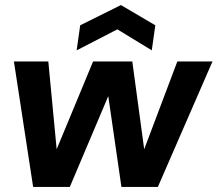

<svg xmlns="http://www.w3.org/2000/svg" viewBox="-20 -739 860 759"><path d="M111 0 35 -496H171L204 -149L348 -496H503L550 -149L681 -496H820L604 0H460L408 -359L256 0ZM283 -540 297 -639 458 -719 594 -639 580 -540 444 -623Z"/></svg>

Font: Host Grotesk ExtraBold
Style: Italic
Weight: 800
Italic angle: -8°
Designer: Doğukan Karapınar
Foundry: Element Type
Version: Version 1.003; ttfautohint (v1.8.4.7-5d5b)